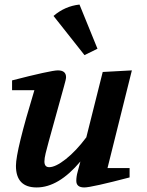

<svg xmlns="http://www.w3.org/2000/svg" viewBox="-20 -816 647 843"><path d="M33 -420V-463Q114 -484 166.5 -495.5Q219 -507 234 -507Q270 -507 270 -477Q270 -468 261 -437L194 -195Q186 -166 180.5 -143.5Q175 -121 175 -107Q175 -82 196 -82Q224 -82 269 -117.5Q314 -153 359 -213L431 -500L559 -507L452 -78H549V-37Q469 -16 417.5 -4.5Q366 7 350 7Q315 7 315 -22Q315 -41 321 -62L333 -107Q237 7 141 7Q50 7 50 -88Q50 -154 131 -420ZM215 -746Q265 -789 329 -796L408 -602L351 -574Z"/></svg>

Font: Volkhov
Style: Bold Italic
Weight: 700
Designer: Cyreal (www.cyreal.org)
Foundry: Cyreal (www.cyreal.org)
Version: Version 1.001